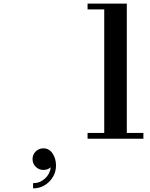

<svg xmlns="http://www.w3.org/2000/svg" viewBox="-20 -768 832 1063"><path d="M163.1 246.1Q200.7 246.1 228.8 220.7Q256.8 195.3 261.2 158.2Q244.1 172.9 220.2 172.9Q195.3 172.9 177.7 155.3Q160.2 137.7 160.2 112.8Q160.2 87.9 177.7 70.6Q195.3 53.2 220.2 53.2Q252 53.2 271 81.5Q290 109.9 290 147.9Q290 200.2 252.7 237.5Q215.3 274.9 163.1 274.9ZM464.8 0V-32.2H557.1V-715.8H464.8V-748H682.1V-32.2H773.9V0Z"/></svg>

Font: Fin Serif Display
Style: Italic
Weight: 400
Designer: J. Blake Harris
Version: Version 1.006;FEAKit 1.0